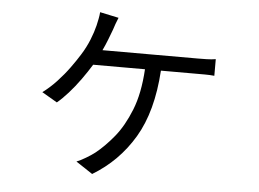

<svg xmlns="http://www.w3.org/2000/svg" viewBox="-50 -674 1099 816"><g transform="rotate(5 500.0 -266.0)"><path d="M425 -593Q413 -564 406 -541Q399 -522 389.5 -497.5Q380 -473 369 -450H776Q792 -450 813.5 -450.5Q835 -451 852 -454V-383Q833 -385 812 -385Q791 -385 776 -385H624Q613 -210 547 -99Q481 12 371 78L300 31Q316 25 339.5 11Q363 -3 377 -14Q416 -45 454.5 -92Q493 -139 521.5 -210.5Q550 -282 556 -385H335Q316 -354 292 -320.5Q268 -287 242.5 -258.5Q217 -230 195 -212L130 -250Q161 -273 189.5 -303.5Q218 -334 241.5 -366.5Q265 -399 281 -425Q301 -457 314.5 -490.5Q328 -524 335 -553Q338 -566 341 -581Q344 -596 345 -610Z"/></g></svg>

Font: Source Han Sans SC Normal
Style: Regular
Weight: 350
Designer: Ryoko NISHIZUKA 西塚涼子 (kana, bopomofo & ideographs); Paul D. Hunt (Latin, Greek & Cyrillic); Sandoll Communications 산돌커뮤니
Foundry: Adobe
Version: Version 2.004;hotconv 1.0.118;makeotfexe 2.5.65603